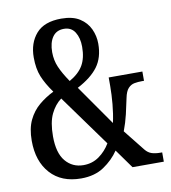

<svg xmlns="http://www.w3.org/2000/svg" viewBox="-82 -795 781 876"><g transform="rotate(-10 308.5 -357.0)"><path d="M224 10Q133 10 82 -46.5Q31 -103 31 -198Q31 -255 49.5 -293.5Q68 -332 99 -358Q130 -384 167 -402Q136 -445 121 -482Q106 -519 106 -571Q106 -638 143.5 -681Q181 -724 260 -724Q313 -724 345 -703.5Q377 -683 392 -650.5Q407 -618 407 -582Q407 -518 376 -476Q345 -434 280 -400L410 -214Q419 -255 423 -299.5Q427 -344 427 -382V-422H583V-379H573Q555 -379 538.5 -376Q522 -373 509.5 -359.5Q497 -346 491 -316Q484 -281 475 -243Q466 -205 452 -168L530 -70Q543 -54 559.5 -48.5Q576 -43 600 -43H608V0H463L400 -88Q373 -48 330 -19Q287 10 224 10ZM249 -437Q293 -462 312.5 -495.5Q332 -529 332 -581Q332 -622 315 -649Q298 -676 264 -676Q229 -676 211 -650Q193 -624 193 -580Q193 -543 207 -510.5Q221 -478 249 -437ZM245 -48Q286 -48 317.5 -70.5Q349 -93 369 -127L197 -365Q167 -343 148.5 -304.5Q130 -266 130 -201Q130 -124 162 -86Q194 -48 245 -48Z"/></g></svg>

Font: Noto Serif Myanmar ExtraCondensed Medium
Style: Regular
Weight: 500
Width: 2
Designer: Ben Mitchell and the Monotype Design Team
Foundry: Monotype Imaging Inc.
Version: Version 2.106; ttfautohint (v1.8.4.7-5d5b)